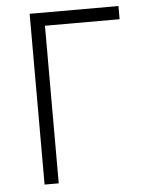

<svg xmlns="http://www.w3.org/2000/svg" viewBox="-51 -742 601 784"><g transform="rotate(-5 249.5 -350.0)"><path d="M100 0V-700H464V-646H158V0Z"/></g></svg>

Font: Geologica Cursive Thin
Style: Regular
Weight: 250
Designer: Sindre Bremnes, Frode Helland
Foundry: Monokrom Skriftforlag AS
Version: Version 1.010;gftools[0.9.28]